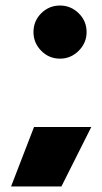

<svg xmlns="http://www.w3.org/2000/svg" viewBox="-20 -524 370 694"><path d="M101 -408Q101 -448 129 -476Q157 -504 197 -504Q236 -504 264.5 -476Q293 -448 293 -408Q293 -369 264.5 -340.5Q236 -312 197 -312Q157 -312 129 -340.5Q101 -369 101 -408ZM103 -65H310L202 150H20Z"/></svg>

Font: Prompt ExtraBold
Style: Regular
Weight: 800
Designer: Katatrad Team
Foundry: CadsonDemak
Version: Version 1.000